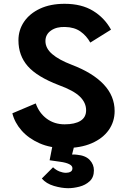

<svg xmlns="http://www.w3.org/2000/svg" viewBox="-20 -766 667 1010"><path d="M320 13Q245 13 187.5 -12.5Q130 -38 93.5 -79.5Q57 -121 45 -170L168 -222Q186 -171 226 -141.5Q266 -112 320 -112Q374 -112 403.5 -130.5Q433 -149 433 -186Q433 -226 400 -258Q367 -290 290 -318Q175 -362 126 -418Q77 -474 77 -554Q77 -608 106.5 -651.5Q136 -695 190.5 -720.5Q245 -746 320 -746Q409 -746 469.5 -709Q530 -672 564 -610L455 -542Q435 -578 403 -600.5Q371 -623 323 -624Q278 -626 248.5 -605.5Q219 -585 219 -550Q219 -512 254.5 -481.5Q290 -451 358 -425Q468 -383 525.5 -322Q583 -261 583 -182Q583 -126 552 -82Q521 -38 462.5 -12.5Q404 13 320 13ZM339 224Q304 224 263.5 212Q223 200 200 173L259 114Q275 129 293 136Q311 143 327 143Q341 143 351 137.5Q361 132 361 119Q361 106 344 97.5Q327 89 297 85L241 77L260 -20H376L359 47Q372 46 385 48Q430 52 452 75.5Q474 99 474 130Q474 167 451.5 187.5Q429 208 397.5 216Q366 224 339 224Z"/></svg>

Font: Kreadon
Style: Bold
Weight: 700
Designer: Reiya WATANABE
Foundry: StudioGnu
Version: Version 1.003; ttfautohint (v1.8.4.7-5d5b);gftools[0.9.32]